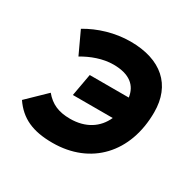

<svg xmlns="http://www.w3.org/2000/svg" viewBox="-122 -665 831 813"><g transform="rotate(30 293.0 -258.5)"><path d="M224.6 9.8C411.1 9.8 533.7 -120.1 533.7 -317.9C533.7 -450.7 447.8 -527.3 297.9 -527.3C222.2 -527.3 147.5 -504.4 87.9 -468.8L137.7 -361.8C179.2 -386.7 231.9 -406.7 283.7 -406.7C363.3 -406.7 401.4 -372.6 409.2 -317.9H218.3L198.7 -209H393.6C367.7 -150.9 314 -115.7 238.3 -115.7C182.1 -115.7 144.5 -132.3 112.8 -170.4L22.5 -83C66.9 -18.1 127.4 9.8 224.6 9.8Z"/></g></svg>

Font: Cascadia Code
Style: Bold Italic
Weight: 700
Italic angle: -10°
Monospace: yes
Designer: Aaron Bell
Foundry: Saja Typeworks
Version: Version 2404.023